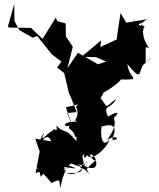

<svg xmlns="http://www.w3.org/2000/svg" viewBox="-20 -929 824 997"><path d="M375 -375C401 -312 349 -305 382 -297C277 -300 320 -247 369 -293C300 -254 367 -267 370 -216C427 -261 419 -223 446 -226C360 -300 402 -284 399 -253C392 -224 375 -295 377 -196C312 -274 322 -228 273 -276C281 -228 264 -278 249 -245C247 -262 175 -168 209 -238C193 -224 161 -154 243 -181C165 -179 228 -253 246 -195L163 -209L186 -142L165 -30C183 -34 183 -51 192 -11C220 -51 224 -19 169 -56C182 -60 267 45 249 21C297 -2 286 4 293 48C312 -43 323 -57 310 -62C409 -47 368 -58 320 -74C337 -46 329 -61 308 -33C335 -27 275 -54 307 -8C338 -106 374 -71 329 -89C404 -54 431 -67 441 -27C403 -82 367 -30 432 -87C429 -98 395 -1 325 -31C404 -27 406 -40 405 -60C401 -101 419 -44 471 -59C490 -75 475 -109 470 -94C417 -146 473 -130 478 -96C405 -44 451 -29 384 -77C449 -53 386 -118 418 -128C412 -106 422 -106 432 -123C458 -88 538 -162 549 -206C524 -168 498 -190 507 -272C568 -289 592 -276 562 -204C608 -198 587 -236 536 -202C616 -313 541 -303 592 -339C557 -357 567 -303 586 -332C553 -322 598 -358 541 -323C510 -389 561 -362 582 -415C521 -370 545 -363 502 -420C524 -450 525 -480 514 -446C559 -471 596 -498 613 -522C606 -523 579 -511 671 -518C678 -533 649 -537 641 -597C715 -506 699 -547 722 -591C767 -625 782 -652 736 -602C740 -671 726 -696 755 -678C699 -756 733 -807 734 -787C676 -830 753 -750 671 -829C726 -760 659 -794 717 -810L742 -829L635 -811L606 -862L592 -770L586 -724L501 -685L505 -719L403 -634L480 -632L531 -609L489 -595L385 -655L330 -575L358 -686L322 -740L321 -807L277 -820L270 -838L201 -727L141 -784L27 -786L21 -791L54 -909L55 -820L80 -773L150 -733L173 -742L249 -647L299 -609L276 -578L335 -534L310 -564L338 -445L347 -427L378 -347L329 -342L367 -243L322 -372L385 -387Z"/></svg>

Font: Hussar Lance
Style: Regular
Weight: 700
Foundry: Cannot Into Space Fonts, PlusOne Fonts
Version: Version 2.27